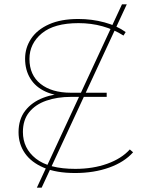

<svg xmlns="http://www.w3.org/2000/svg" viewBox="-20 -790 654 880"><path d="M324 3Q238 3 180.5 -21.5Q123 -46 94 -88Q65 -130 65 -184Q65 -243 95.5 -282.5Q126 -322 178.5 -342Q231 -362 296 -362L300 -349Q235 -349 189 -370Q143 -391 119 -430Q95 -469 95 -521Q95 -571 122.5 -612.5Q150 -654 204.5 -678.5Q259 -703 339 -703Q401 -703 458.5 -687.5Q516 -672 556 -643L546 -627Q502 -655 450 -669.5Q398 -684 340 -684Q228 -684 171.5 -637Q115 -590 115 -520Q115 -446 166 -405.5Q217 -365 305 -365H469V-346H306Q242 -346 192 -328.5Q142 -311 113.5 -275.5Q85 -240 85 -185Q85 -110 144.5 -63Q204 -16 325 -16Q406 -16 471.5 -39.5Q537 -63 575 -105L590 -92Q550 -47 480.5 -22Q411 3 324 3ZM149 70 539 -770H561L171 70Z"/></svg>

Font: Montserrat Alternates Thin
Style: Regular
Weight: 100
Designer: Julieta Ulanovsky
Foundry: Julieta Ulanovsky
Version: Version 9.000